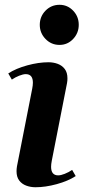

<svg xmlns="http://www.w3.org/2000/svg" viewBox="-20 -772 366 808"><path d="M129.4 16Q108.6 16 90.2 9.1Q71.8 2.2 60.7 -12.6Q49.6 -27.5 49.6 -51.2Q49.6 -55.9 50 -61Q50.4 -66 51.4 -72L115.4 -398Q118.4 -413 118.4 -424Q118.4 -460 88.4 -460Q77.4 -460 60.9 -453.5Q44.4 -447 29.8 -437L14.8 -463Q47.2 -484 94.8 -497Q142.4 -510 184 -510Q205.2 -510 223.4 -503.1Q241.6 -496.2 252.7 -481.4Q263.8 -466.5 263.8 -442.8Q263.8 -438.1 263.5 -433.1Q263.2 -428 262 -422L198 -96Q195 -81 195 -70Q195 -34 225 -34Q236 -34 252.5 -40.5Q269 -47 283.6 -57L298.6 -31Q266.2 -10 218.6 3Q171 16 129.4 16ZM230.5 -583Q195.6 -583 171.5 -608.1Q147.4 -633.1 147.4 -667.4Q147.4 -702.4 171.5 -727.1Q195.6 -751.8 230.5 -751.8Q264.2 -751.8 287.8 -727.1Q311.4 -702.4 311.4 -667.7Q311.4 -633 287.8 -608Q264.2 -583 230.5 -583Z"/></svg>

Font: Wittgenstein
Style: Italic
Weight: 400
Italic angle: -11°
Designer: Jörg Drees
Foundry: Jörg Drees
Version: Version 1.500